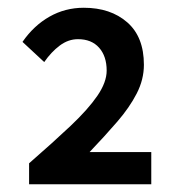

<svg xmlns="http://www.w3.org/2000/svg" viewBox="-20 -909 460 495"><path d="M55 -434V-488Q117 -542 162 -584.5Q207 -627 231 -662Q255 -697 255 -727Q255 -764 235.5 -786Q216 -808 181 -808Q156 -808 134 -791.5Q112 -775 94 -749L38 -801Q67 -843 107.5 -866Q148 -889 196 -889Q265 -889 308 -851.5Q351 -814 351 -742Q351 -704 332.5 -668Q314 -632 282.5 -595.5Q251 -559 211 -517H370V-434Z"/></svg>

Font: Noto Sans JP Thin SemiBold
Style: Regular
Weight: 600
Version: Version 2.004-H2;hotconv 1.0.118;makeotfexe 2.5.65603